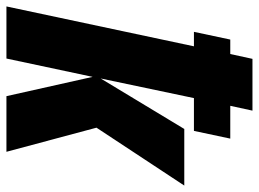

<svg xmlns="http://www.w3.org/2000/svg" viewBox="-137 -681 805 597"><g transform="rotate(90 265.5 -382.5)"><path d="M-13 0H149L206 -268L266 0H439L364 -280L544 -553H368L211 -293L272 -583H374L398 -696H296L311 -765H150L135 -696H90L66 -583H111Z"/></g></svg>

Font: Noto Sans UI Condensed Black
Style: Italic
Weight: 900
Width: 3
Italic angle: -192°
Designer: Monotype Design Team
Foundry: Monotype Imaging Inc.
Version: Version 1.901